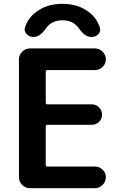

<svg xmlns="http://www.w3.org/2000/svg" viewBox="-20 -983 642 1003"><path d="M501 -841Q508 -821 494.5 -805.5Q481 -790 459 -790H456Q423 -790 392 -835Q363 -877 306 -877Q249 -877 220 -835Q189 -790 156 -790H154Q133 -790 118.5 -806Q104 -822 111 -841Q129 -896 181.5 -929.5Q234 -963 306 -963Q378 -963 430.5 -929.5Q483 -896 501 -841ZM136 0Q113 0 96 -17Q79 -34 79 -57V-673Q79 -696 96 -713Q113 -730 136 -730H476Q499 -730 516 -713Q533 -696 533 -673Q533 -650 516 -633.5Q499 -617 476 -617H228Q219 -617 219 -608V-447Q219 -438 228 -438H459Q482 -438 497.5 -422Q513 -406 513 -384Q513 -362 497.5 -346.5Q482 -331 459 -331H228Q219 -331 219 -322V-122Q219 -113 228 -113H476Q499 -113 516 -96.5Q533 -80 533 -57Q533 -34 516 -17Q499 0 476 0Z"/></svg>

Font: Rounded Mplus 1c Bold
Style: Bold
Weight: 700
Version: Version 1.059.20150529